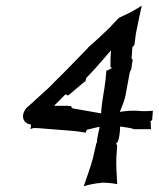

<svg xmlns="http://www.w3.org/2000/svg" viewBox="-20 -615 543 657"><path d="M71 -246C48 -219 60 -191 86 -189C86 -183 85 -174 84 -173C85 -173 91 -175 96 -177C107 -177 119 -176 130 -175L230 -167C245 -166 261 -163 274 -161C273 -163 276 -168 277 -170V-171C292 -174 308 -179 321 -181C318 -166 314 -150 312 -135V-132C312 -132 311 -129 312 -128L310 -126L298 -74C290 -42 276 -7 267 21L268 22C284 17 306 12 325 11L327 10C345 10 366 12 381 15V14C380 -12 377 -44 378 -75L381 -116C380 -118 379 -122 377 -123C378 -125 382 -128 383 -130C389 -145 391 -168 391 -182C405 -180 424 -178 436 -174C437 -174 437 -173 438 -173H497C495 -182 497 -192 495 -201C498 -201 499 -203 501 -205C501 -216 503 -226 503 -235V-236C489 -235 475 -234 461 -235L448 -236C429 -237 406 -235 390 -232C396 -247 405 -268 409 -286L424 -367L426 -372C426 -373 428 -377 429 -377L434 -411C432 -411 431 -415 430 -417C432 -429 432 -443 433 -454C434 -454 437 -457 437 -458C438 -459 439 -461 440 -461V-462C442 -473 443 -488 445 -500L455 -549C458 -565 462 -581 465 -595H464C452 -588 439 -579 425 -572L389 -555L388 -554H387L364 -530L360 -526H361C335 -501 310 -477 282 -453C281 -452 280 -450 279 -449L208 -376L179 -347H178C178 -347 177 -346 176 -344C165 -334 155 -322 144 -312L102 -274C93 -265 81 -255 71 -246ZM87 -175C88 -176 90 -177 90 -177H93ZM173 -338C174 -339 175 -341 176 -342C175 -340 174 -339 173 -338ZM165 -253 204 -292C205 -292 206 -292 206 -291C207 -291 212 -289 212 -288H213C213 -289 217 -292 218 -292L270 -336H273C272 -337 273 -338 273 -338V-340L275 -348C288 -361 303 -378 315 -391V-390C315 -390 317 -393 317 -394L319 -396C333 -411 347 -428 360 -443C358 -424 358 -404 358 -385C360 -384 363 -383 365 -383C359 -381 351 -374 345 -374H344C343 -355 340 -331 337 -311L335 -300C331 -276 327 -249 326 -227C295 -232 262 -239 229 -244C228 -245 221 -252 223 -252L222 -253C222 -252 217 -252 216 -252C216 -252 212 -253 212 -253Z"/></svg>

Font: Charger Mayhem
Style: Obl
Weight: 400
Designer: Jasper
Foundry: Cannot Into Space Fonts
Version: Version 0.98